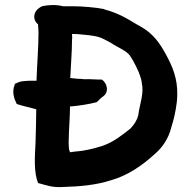

<svg xmlns="http://www.w3.org/2000/svg" viewBox="-20 -741 766 768"><path d="M38 -400C27 -372 37 -345 47 -325C75 -316 88 -314 125 -304V-302C125 -268 123 -200 122 -167C119 -113 115 -53 132 -9C163 -1 189 10 231 7C302 5 365 -1 424 -20C492 -39 551 -81 598 -124C628 -149 654 -186 665 -231C675 -262 683 -297 687 -331C688 -340 689 -349 689 -359C691 -427 670 -474 645 -521C619 -569 593 -606 544 -634C523 -645 509 -655 487 -667C459 -683 429 -695 396 -704V-705H395C365 -711 310 -716 272 -716H232C205 -723 174 -722 148 -716C139 -711 127 -705 120 -689C112 -670 121 -652 132 -644C133 -632 134 -620 134 -609C134 -553 128 -479 126 -418H97C84 -417 63 -418 45 -408L40 -406ZM255 -184 256 -217C257 -237 260 -288 260 -315C297 -318 334 -324 366 -332L370 -335L384 -349L392 -355C420 -375 406 -413 386 -423H368C361 -423 353 -424 345 -424C337 -424 330 -425 318 -424C310 -425 301 -426 289 -426C281 -427 271 -428 261 -429C263 -476 268 -534 268 -579C269 -587 269 -596 268 -605C277 -605 288 -605 297 -604C314 -603 359 -598 371 -594C390 -589 405 -579 423 -570C452 -550 486 -539 501 -517V-516C512 -502 535 -456 541 -436V-435C544 -427 546 -420 547 -412V-410C557 -367 539 -327 533 -280C528 -260 517 -243 502 -227C470 -202 435 -173 391 -158C356 -147 323 -138 282 -135C274 -134 267 -133 260 -132L256 -144C255 -155 254 -172 255 -184Z"/></svg>

Font: Hussar Pisanka
Style: Bd
Weight: 700
Designer: Robert Jablonski
Foundry: Cannot Into Space Fonts
Version: Version 1.070